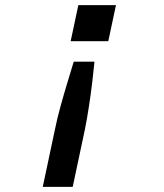

<svg xmlns="http://www.w3.org/2000/svg" viewBox="-20 -568 640 750"><path d="M433 -548 403 -407H256L286 -548ZM349 -327Q346 -294 340.5 -248Q335 -202 327.5 -153Q320 -104 312 -64L264 162H147L195 -64Q203 -104 216.5 -153Q230 -202 244 -248Q258 -294 268 -327Z"/></svg>

Font: Geist Mono SemiBold
Style: Italic
Weight: 600
Italic angle: -12°
Monospace: yes
Designer: Basement.studio, Andrés Briganti, Mateo Zaragoza
Foundry: Basement.studio, Vercel, Andrés Briganti, Guido Ferreyra, Mateo Zaragoza
Version: Version 1.500; ttfautohint (v1.8.4.7-5d5b)